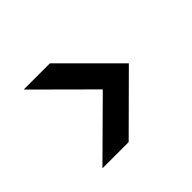

<svg xmlns="http://www.w3.org/2000/svg" viewBox="-105 -660 781 781"><g transform="rotate(-45 285.5 -269.5)"><path d="M96 -43 324 -269 96 -496H247L474 -269L247 -43Z"/></g></svg>

Font: DM Sans 24pt SemiBold
Style: Regular
Weight: 600
Designer: Colophon Foundry, Jonny Pinhorn
Foundry: Colophon Foundry
Version: Version 4.004;gftools[0.9.30]